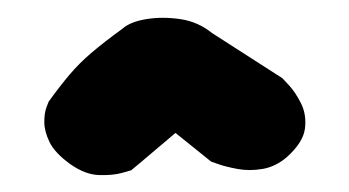

<svg xmlns="http://www.w3.org/2000/svg" viewBox="-20 -684 402 221"><path d="M61 -495Q43 -508 37 -520.5Q31 -533 31 -543.5Q31 -554 33.5 -560.5Q36 -567 36 -567Q49 -585 60 -598Q71 -611 85 -623Q99 -635 121 -651Q130 -659 148.5 -662Q167 -665 187.5 -662Q208 -659 224 -646L305 -594Q305 -594 312.5 -586Q320 -578 326.5 -565Q333 -552 331 -536Q329 -520 310 -503Q297 -492 282 -489.5Q267 -487 253.5 -489.5Q240 -492 231.5 -495Q223 -498 223 -498L182 -531Q170 -521 156 -509Q142 -497 131 -488Q131 -488 120.5 -485Q110 -482 94 -482.5Q78 -483 61 -495Z"/></svg>

Font: Sour Gummy Black
Style: Regular
Weight: 900
Designer: Stefie Justprince
Foundry: Eifetstype
Version: Version 1.000